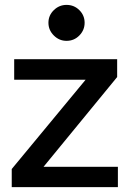

<svg xmlns="http://www.w3.org/2000/svg" viewBox="-20 -765 534 785"><path d="M28 -74 330 -439H38V-523H459V-450L158 -83H462V0H28ZM178 -672Q178 -702 200 -723.5Q222 -745 252 -745Q283 -745 304.5 -723.5Q326 -702 326 -672Q326 -642 304.5 -620Q283 -598 252 -598Q222 -598 200 -620Q178 -642 178 -672Z"/></svg>

Font: Rising Sun SemiBold
Style: Regular
Weight: 600
Designer: Matt McInerney, Pablo Impallari, Rodrigo Fuenzalida (Raleway font), Stephen Hutchings (Greek), Cristiano Sobral (main ch
Foundry: The Rising Sun Project Authors
Version: Version 4.327; ttfautohint (v1.8.4.7-5d5b-dirty)